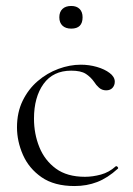

<svg xmlns="http://www.w3.org/2000/svg" viewBox="-20 -612 447 644"><path d="M230 12Q162 12 119.5 -17.5Q77 -47 57 -92.5Q37 -138 37 -185Q37 -235 56 -274Q75 -313 106.5 -340Q138 -367 176 -381Q214 -395 251 -395Q279 -395 305 -387.5Q331 -380 348 -367Q365 -354 365 -338Q365 -326 357.5 -317.5Q350 -309 336 -309Q322 -309 312 -318Q302 -327 296 -337Q284 -354 267.5 -364.5Q251 -375 219 -375Q158 -375 126 -330.5Q94 -286 94 -214Q94 -163 112 -118.5Q130 -74 167.5 -46.5Q205 -19 265 -19Q291 -19 318.5 -26.5Q346 -34 368 -54Q371 -56 374.5 -52Q378 -48 375 -46Q341 -15 306 -1.5Q271 12 230 12ZM219 -516Q200 -516 189.5 -526Q179 -536 179 -554Q179 -572 189.5 -582Q200 -592 219 -592Q237 -592 247 -582Q257 -572 257 -554Q257 -516 219 -516Z"/></svg>

Font: Cormorant Light
Style: Regular
Weight: 300
Designer: Christian Thalmann (Catharsis Fonts)
Foundry: Catharsis Fonts
Version: Version 4.000